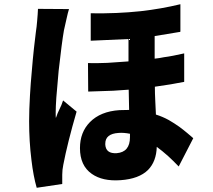

<svg xmlns="http://www.w3.org/2000/svg" viewBox="-20 -811 1009 910"><path d="M275 61 154 79Q138 24 129 -53Q118 -141 118 -237Q118 -290 122 -358Q125 -413 131 -477Q135 -528 141 -583L150 -659Q154 -685 156 -711Q159 -744 160 -769L307 -768Q302 -753 294 -716L283 -667Q273 -610 258 -476L247 -349Q244 -305 244 -279V-266Q244 -255 245 -252L253 -274L271 -313L279 -335L343 -282Q300 -134 280 -30Q275 -6 275 17ZM682 -6Q639 37 551 43Q466 49 415 13Q359 -26 359 -109Q359 -184 406 -232Q456 -283 546 -289L592 -290L590 -386L517 -381L398 -377L397 -512Q440 -511 488 -513Q524 -515 575 -519L589 -520V-626L410 -618V-748Q535 -746 647 -758Q744 -769 835 -791V-661Q833 -659 828 -659L713 -640V-533Q734 -535 758 -540Q775 -542 801 -547L853 -558V-423Q794 -411 714 -400Q714 -369 716 -331L719 -268Q751 -258 780 -242Q806 -227 830 -210Q849 -196 868 -180L896 -156L827 -22Q799 -51 777 -71Q749 -96 723 -115Q721 -46 682 -6ZM479 -125Q482 -82 533 -85Q596 -90 596 -161V-177Q566 -183 542 -181Q479 -177 479 -130Z"/></svg>

Font: Xiangcui Wave Sans Xiangcui Wave Sans
Style: Regular
Weight: 800
Width: 3
Version: Version 0.920;March 28, 2024;FontCreator 14.0.0.2814 64-bit